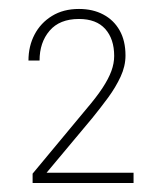

<svg xmlns="http://www.w3.org/2000/svg" viewBox="-20 -734 360 431"><path d="M279.8 -346.2V-323.2H53.2V-344.2L173.8 -489.3Q196.3 -515.6 210 -536.4Q223.6 -557.1 230 -574.5Q236.3 -591.8 236.3 -608.4Q236.3 -646.5 216.3 -668.9Q196.3 -691.4 157.2 -691.4Q113.8 -691.4 91.3 -665Q68.8 -638.7 68.8 -598.1H43.9Q43.9 -630.4 57.6 -656.5Q71.3 -682.6 96.7 -698.2Q122.1 -713.9 157.2 -713.9Q188.5 -713.9 211.9 -701.4Q235.4 -689 248.5 -665.8Q261.7 -642.6 261.7 -609.4Q261.7 -585.4 250.7 -561.8Q239.7 -538.1 222.7 -514.9Q205.6 -491.7 187 -468.8L84.5 -346.2Z"/></svg>

Font: Roboto Condensed Thin
Style: Regular
Weight: 250
Width: 3
Designer: Christian Robertson
Foundry: Google
Version: Version 3.009; 2024